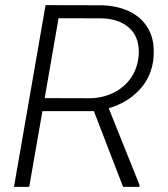

<svg xmlns="http://www.w3.org/2000/svg" viewBox="-20 -731 656 751"><path d="M461.4 0 347.2 -296.4H146L94.2 0H34.7L158.2 -710.9L378.9 -710.4Q438.5 -708.5 484.1 -687.3Q529.8 -666 555.7 -625.7Q581.5 -585.4 581.5 -528.8Q581.5 -513.7 580.6 -505.4Q573.7 -431.6 526.1 -380.4Q478.5 -329.1 405.3 -307.6L525.9 -6.8L525.4 0ZM209 -659.7 154.8 -347.2 330.6 -346.7Q378.9 -347.2 420.4 -366.5Q461.9 -385.7 488.8 -421.6Q515.6 -457.5 521.5 -505.9Q522.9 -517.6 522.9 -528.3Q522.9 -589.4 483.9 -623.3Q444.8 -657.2 378.9 -659.2Z"/></svg>

Font: Mardoto Light
Style: Italic
Weight: 300
Italic angle: -12°
Designer: Christian Robertson, Vahan Hovhannisyan
Foundry: Google
Version: Version 1.000